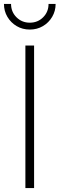

<svg xmlns="http://www.w3.org/2000/svg" viewBox="-51 -960 304 980"><path d="M123 -727.5V0H78.6V-727.5ZM101.1 -809.1Q64 -809.1 34.2 -826.7Q4.4 -844.2 -13.2 -874Q-30.8 -903.8 -30.8 -939.9H5.4Q5.4 -899.4 33.2 -871.8Q61 -844.2 101.1 -844.2Q141.6 -844.2 169.2 -871.8Q196.8 -899.4 196.8 -939.9H232.9Q232.9 -903.8 215.3 -874Q197.8 -844.2 168 -826.7Q138.2 -809.1 101.1 -809.1Z"/></svg>

Font: Inter Display ExtraLight
Style: Regular
Weight: 200
Designer: Rasmus Andersson
Foundry: rsms
Version: Version 4.000;git-a52131595